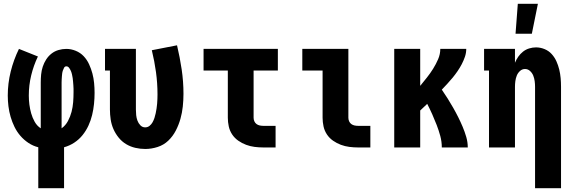

<svg xmlns="http://www.w3.org/2000/svg" viewBox="-20 -778 3040 1013"><path d="M182 215V-1Q154 -8 130 -24Q106 -40 87.5 -61.5Q69 -83 56.5 -108.5Q44 -134 36 -161.5Q28 -189 24.5 -217.5Q21 -246 21 -274Q21 -338 36.5 -400.5Q52 -463 80 -520L180 -480Q157 -432 144.5 -380Q132 -328 132 -274Q132 -250 135 -226.5Q138 -203 144.5 -180Q151 -157 163 -135.5Q175 -114 195 -101V-343Q195 -364 197 -385Q199 -406 205.5 -426Q212 -446 223.5 -464Q235 -482 251.5 -495Q268 -508 288.5 -514Q309 -520 330 -520Q355 -520 379.5 -510Q404 -500 421.5 -481.5Q439 -463 450 -439Q461 -415 467.5 -390.5Q474 -366 476.5 -340Q479 -314 479 -288Q479 -259 476 -229.5Q473 -200 466 -171Q459 -142 446.5 -115Q434 -88 415.5 -65Q397 -42 372 -25.5Q347 -9 318 -1V215ZM305 -101Q326 -116 338.5 -139.5Q351 -163 357.5 -188Q364 -213 366 -239Q368 -265 368 -291Q368 -300 368 -309.5Q368 -319 367 -328.5Q366 -338 365.5 -347.5Q365 -357 363.5 -366Q362 -375 360 -384.5Q358 -394 354.5 -402.5Q351 -411 345 -419.5Q339 -428 330 -428Q322 -428 318 -420.5Q314 -413 311.5 -405.5Q309 -398 308 -390Q307 -382 306.5 -374.5Q306 -367 305.5 -359Q305 -351 305 -343Z M746 8Q720 8 694 2Q668 -4 645.5 -17.5Q623 -31 606 -52Q589 -73 578.5 -97Q568 -121 564 -147.5Q560 -174 560 -200V-406H534V-520H697V-200Q697 -185 698.5 -170.5Q700 -156 705 -142Q710 -128 720.5 -117Q731 -106 746 -106Q759 -106 769 -114Q779 -122 785 -133Q791 -144 795 -156Q799 -168 801.5 -180.5Q804 -193 806 -205.5Q808 -218 809 -230.5Q810 -243 810.5 -255.5Q811 -268 811 -280Q811 -339 803 -397.5Q795 -456 781 -513L914 -539Q929 -476 938.5 -412Q948 -348 948 -283Q948 -250 944.5 -216.5Q941 -183 932 -151Q923 -119 907.5 -89Q892 -59 868 -36Q844 -13 811.5 -2.5Q779 8 746 8Z M1370 0Q1346 0 1323 -3Q1300 -6 1278.5 -14Q1257 -22 1237.5 -35.5Q1218 -49 1205 -68.5Q1192 -88 1187 -111Q1182 -134 1182 -157V-406H1054V-520H1446V-406H1318V-157Q1318 -147 1322 -138Q1326 -129 1333.5 -123.5Q1341 -118 1350.5 -116Q1360 -114 1370 -114H1434V0Z M1870 0Q1846 0 1823 -3Q1800 -6 1778.5 -14Q1757 -22 1737.5 -35.5Q1718 -49 1705 -68.5Q1692 -88 1687 -111Q1682 -134 1682 -157V-406H1575V-520H1818V-157Q1818 -147 1822 -138Q1826 -129 1833.5 -123.5Q1841 -118 1850.5 -116Q1860 -114 1870 -114H1934V0Z M2060 0V-520H2197V-325Q2215 -347 2232.5 -369Q2250 -391 2265 -415Q2280 -439 2291.5 -465.5Q2303 -492 2303 -520H2440Q2440 -499 2433 -478.5Q2426 -458 2416 -439Q2406 -420 2394 -402.5Q2382 -385 2368.5 -368.5Q2355 -352 2340.5 -336.5Q2326 -321 2311 -305Q2327 -282 2342 -258Q2357 -234 2371 -209.5Q2385 -185 2397.5 -160Q2410 -135 2421 -109Q2432 -83 2440 -55.5Q2448 -28 2448 0H2311Q2311 -31 2303 -60.5Q2295 -90 2284 -118.5Q2273 -147 2260.5 -175Q2248 -203 2234 -230Q2225 -221 2215.5 -212.5Q2206 -204 2197 -195V0Z M2803 215V-320Q2803 -335 2801 -350Q2799 -365 2793.5 -379Q2788 -393 2776.5 -403.5Q2765 -414 2750 -414Q2735 -414 2723.5 -403.5Q2712 -393 2706.5 -379Q2701 -365 2699 -350Q2697 -335 2697 -320V0H2560V-406H2534V-520H2697V-447Q2704 -464 2714.5 -479Q2725 -494 2739.5 -505.5Q2754 -517 2772 -522.5Q2790 -528 2808 -528Q2831 -528 2853 -519Q2875 -510 2890.5 -493Q2906 -476 2915.5 -455Q2925 -434 2930.5 -411.5Q2936 -389 2938 -366Q2940 -343 2940 -320V215ZM2700 -600 2712 -758H2818L2786 -600Z"/></svg>

Font: Iosevka Curly Slab Heavy
Style: Regular
Weight: 900
Monospace: yes
Designer: Belleve Invis
Foundry: Belleve Invis
Version: Version 22.1.2; ttfautohint (v1.8.4)